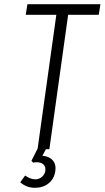

<svg xmlns="http://www.w3.org/2000/svg" viewBox="-20 -707 496 910"><path d="M110 -687 102 -637H247L158 0H214L303 -637H448L456 -687ZM137 64Q139 63 143.5 62.5Q148 62 154 62Q175 62 186 72.5Q197 83 195 102Q192 120 178.5 131.5Q165 143 147 143Q136 143 124 138.5Q112 134 99 125L76 157Q91 170 108 176.5Q125 183 145 183Q185 183 211 161.5Q237 140 242 105Q247 73 230.5 53.5Q214 34 181 31L202 -8H161L129 55Z"/></svg>

Font: Secuela ExtLt
Style: Italic
Weight: 200
Italic angle: -8°
Designer: Fernando Haro
Foundry: deFharo
Version: Version 1.704